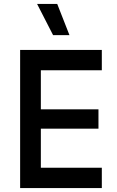

<svg xmlns="http://www.w3.org/2000/svg" viewBox="-20 -953 592 973"><path d="M82 0H496V-103H187V-301H479V-399H187V-597H496V-700H82ZM332 -775 270 -933H168L249 -775Z"/></svg>

Font: Finlandica Medium
Style: Regular
Weight: 500
Designer: Niklas Ekholm, Juho Hiilivirta, Jaakko Suomalainen
Foundry: Helsinki Type Studio
Version: Version 2.000;Glyphs 3.2 (3202)